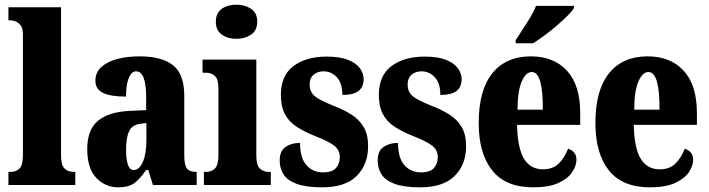

<svg xmlns="http://www.w3.org/2000/svg" viewBox="-20 -791 3031 821"><path d="M16 0V-56H26Q49 -56 63.5 -70.5Q78 -85 78 -127V-645Q78 -671 67.5 -683.5Q57 -696 45 -700Q33 -704 26 -704H16V-760H241V-127Q241 -85 256 -70.5Q271 -56 294 -56H302V0Z M485 10Q431 10 392 -30Q353 -70 353 -154Q353 -236 399 -274.5Q445 -313 537 -317L605 -320V-374Q605 -486 562 -486Q543 -486 531 -458.5Q519 -431 519 -378Q452 -378 420 -394Q388 -410 388 -446Q388 -482 414 -505Q440 -528 482.5 -539Q525 -550 576 -550Q672 -550 720 -512Q768 -474 768 -380V-126Q768 -86 779 -71Q790 -56 818 -56H821V0H634L614 -64H605Q577 -24 553 -7Q529 10 485 10ZM551 -64Q576 -64 591 -99Q606 -134 606 -191V-265L581 -262Q546 -258 532.5 -230.5Q519 -203 519 -150Q519 -109 527 -86.5Q535 -64 551 -64Z M991 -625Q954 -625 928.5 -643Q903 -661 903 -698Q903 -736 928.5 -753.5Q954 -771 991 -771Q1027 -771 1053.5 -753.5Q1080 -736 1080 -698Q1080 -661 1053.5 -643Q1027 -625 991 -625ZM852 0V-56H861Q885 -56 899.5 -71Q914 -86 914 -129V-413Q914 -452 899 -466Q884 -480 861 -480H846V-536H1076V-127Q1076 -85 1091 -70.5Q1106 -56 1129 -56H1138V0Z M1358 10Q1288 10 1248 -5Q1208 -20 1192 -46Q1176 -72 1176 -105Q1176 -146 1201.5 -163Q1227 -180 1263 -180Q1263 -115 1290.5 -84.5Q1318 -54 1360 -54Q1401 -54 1417 -73Q1433 -92 1433 -119Q1433 -150 1408.5 -168.5Q1384 -187 1333 -207Q1282 -227 1248.5 -249Q1215 -271 1198 -303.5Q1181 -336 1181 -385Q1181 -468 1235 -508.5Q1289 -549 1377 -549Q1434 -549 1468.5 -535Q1503 -521 1519 -499Q1535 -477 1535 -453Q1535 -419 1513 -402Q1491 -385 1444 -385Q1444 -435 1420.5 -460.5Q1397 -486 1363 -486Q1338 -486 1321 -471.5Q1304 -457 1304 -430Q1304 -399 1324.5 -381Q1345 -363 1403 -340Q1448 -323 1482 -301.5Q1516 -280 1535 -248Q1554 -216 1554 -166Q1554 -87 1505 -38.5Q1456 10 1358 10Z M1777 10Q1707 10 1667 -5Q1627 -20 1611 -46Q1595 -72 1595 -105Q1595 -146 1620.5 -163Q1646 -180 1682 -180Q1682 -115 1709.5 -84.5Q1737 -54 1779 -54Q1820 -54 1836 -73Q1852 -92 1852 -119Q1852 -150 1827.5 -168.5Q1803 -187 1752 -207Q1701 -227 1667.5 -249Q1634 -271 1617 -303.5Q1600 -336 1600 -385Q1600 -468 1654 -508.5Q1708 -549 1796 -549Q1853 -549 1887.5 -535Q1922 -521 1938 -499Q1954 -477 1954 -453Q1954 -419 1932 -402Q1910 -385 1863 -385Q1863 -435 1839.5 -460.5Q1816 -486 1782 -486Q1757 -486 1740 -471.5Q1723 -457 1723 -430Q1723 -399 1743.5 -381Q1764 -363 1822 -340Q1867 -323 1901 -301.5Q1935 -280 1954 -248Q1973 -216 1973 -166Q1973 -87 1924 -38.5Q1875 10 1777 10Z M2260 10Q2142 10 2084.5 -62.5Q2027 -135 2027 -265Q2027 -406 2085.5 -478Q2144 -550 2250 -550Q2348 -550 2404.5 -488.5Q2461 -427 2461 -308V-257H2191Q2193 -158 2220.5 -112.5Q2248 -67 2302 -67Q2345 -67 2370 -92.5Q2395 -118 2409 -155Q2424 -151 2434.5 -139Q2445 -127 2445 -109Q2445 -82 2426.5 -54.5Q2408 -27 2367.5 -8.5Q2327 10 2260 10ZM2301 -322Q2302 -398 2290.5 -440.5Q2279 -483 2254 -483Q2228 -483 2210.5 -441.5Q2193 -400 2193 -322ZM2185 -619Q2198 -640 2215 -665.5Q2232 -691 2248 -717.5Q2264 -744 2272 -766H2434V-756Q2426 -743 2406.5 -723.5Q2387 -704 2361.5 -682Q2336 -660 2309 -640Q2282 -620 2260 -606H2185Z M2759 10Q2641 10 2583.5 -62.5Q2526 -135 2526 -265Q2526 -406 2584.5 -478Q2643 -550 2749 -550Q2847 -550 2903.5 -488.5Q2960 -427 2960 -308V-257H2690Q2692 -158 2719.5 -112.5Q2747 -67 2801 -67Q2844 -67 2869 -92.5Q2894 -118 2908 -155Q2923 -151 2933.5 -139Q2944 -127 2944 -109Q2944 -82 2925.5 -54.5Q2907 -27 2866.5 -8.5Q2826 10 2759 10ZM2800 -322Q2801 -398 2789.5 -440.5Q2778 -483 2753 -483Q2727 -483 2709.5 -441.5Q2692 -400 2692 -322Z"/></svg>

Font: Noto Serif Tamil ExtraCondensed Black
Style: Italic
Weight: 900
Width: 2
Italic angle: -12°
Designer: Indian Type Foundry, Tom Grace, and the Monotype Design Team
Foundry: Monotype Imaging Inc.
Version: Version 2.003; ttfautohint (v1.8.4.7-5d5b)